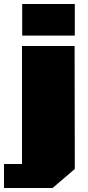

<svg xmlns="http://www.w3.org/2000/svg" viewBox="-64 -753 438 960"><path d="M47 -575V-733H310V-575ZM-44 187V67H46V-523H309L310 92L199 187Z"/></svg>

Font: Tomorrow ExtraBold
Style: Regular
Weight: 800
Designer: Tony de Marco, Monica Rizzolli
Foundry: Just in Type
Version: Version 2.002